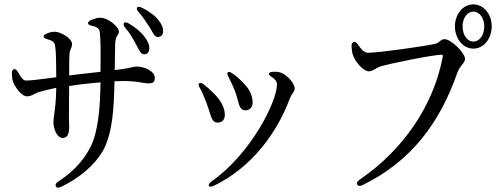

<svg xmlns="http://www.w3.org/2000/svg" viewBox="-20 -821 2270 877"><path d="M602 -617 608 -606C617 -588 624 -574 638 -573C653 -572 662 -584 662 -598C663 -615 658 -629 640 -653C625 -674 600 -695 568 -714C557 -720 549 -721 546 -715C543 -709 545 -702 553 -693C575 -668 590 -640 602 -617ZM34 -484C35 -471 36 -457 40 -447C47 -427 77 -381 103 -381C115 -381 125 -385 136 -391L156 -400C177 -406 204 -413 237 -420C236 -358 231 -324 228 -300C226 -286 224 -274 224 -263C224 -235 239 -191 266 -191C287 -191 296 -206 296 -244C296 -252 295 -263 295 -276C295 -314 295 -371 296 -428C338 -435 391 -441 439 -445C438 -334 429 -223 395 -153C357 -76 299 -26 245 9C235 16 232 22 235 30C238 37 246 38 258 33C346 -9 413 -69 449 -130C496 -215 500 -330 503 -450H523C531 -451 537 -451 544 -451C584 -451 611 -447 631 -443C643 -442 651 -440 659 -440C678 -440 687 -446 687 -465C687 -496 640 -517 605 -517C598 -517 593 -516 584 -514C571 -511 550 -506 504 -501L506 -619C507 -645 512 -652 516 -659C520 -664 523 -669 523 -677C523 -698 475 -740 437 -740C424 -740 410 -735 397 -730C386 -725 382 -720 382 -715C382 -710 388 -705 401 -703C423 -698 434 -691 436 -673C440 -635 440 -578 439 -493C401 -489 356 -484 316 -479L296 -476C296 -514 296 -551 297 -568C298 -586 301 -592 304 -599C307 -606 309 -611 309 -620C309 -646 257 -676 230 -676C219 -676 205 -673 194 -668C183 -664 178 -658 179 -654C179 -649 185 -645 196 -642C218 -636 229 -630 232 -611C236 -589 237 -520 237 -468C227 -467 216 -466 205 -464C165 -459 120 -453 99 -453C85 -453 75 -469 62 -492C55 -503 49 -507 43 -505C37 -502 34 -496 34 -484ZM614 -765C631 -746 643 -727 653 -712L664 -696L673 -680C682 -664 688 -652 701 -652C716 -652 725 -663 725 -677C725 -696 719 -711 700 -734C685 -752 661 -769 628 -786C617 -791 609 -791 606 -786C603 -781 606 -774 614 -765Z M1020 -490C1017 -486 1018 -480 1024 -469C1034 -450 1045 -426 1054 -404C1058 -391 1063 -376 1066 -364C1073 -336 1079 -317 1101 -317C1119 -317 1134 -330 1134 -352C1134 -388 1116 -420 1086 -447C1073 -462 1059 -474 1041 -486C1031 -493 1023 -494 1020 -490ZM893 -419C903 -401 913 -378 923 -351C928 -338 933 -322 937 -310C946 -280 952 -261 975 -261C997 -261 1007 -277 1007 -297C1007 -329 988 -365 952 -399C942 -409 927 -423 910 -436C900 -443 892 -444 889 -440C886 -436 887 -430 893 -419ZM934 28C937 33 944 33 956 28C1134 -58 1247 -219 1303 -369C1307 -380 1311 -386 1315 -392C1321 -401 1326 -408 1326 -417C1326 -442 1285 -488 1251 -492C1243 -494 1235 -493 1226 -493C1215 -492 1209 -489 1208 -485C1207 -480 1212 -476 1222 -469C1238 -459 1245 -448 1245 -435C1245 -358 1128 -120 946 8C935 16 932 23 934 28Z M2058 -701C2058 -645 2094 -599 2142 -599C2190 -599 2226 -645 2226 -701C2226 -755 2190 -801 2142 -801C2094 -801 2058 -755 2058 -701ZM1586 -607C1587 -592 1588 -581 1592 -570C1599 -545 1637 -495 1666 -495C1676 -495 1686 -501 1696 -507C1703 -511 1712 -516 1719 -518C1763 -531 1958 -571 1997 -571C2002 -571 2005 -570 2001 -555C1959 -340 1823 -136 1622 0C1612 8 1608 14 1612 22C1615 29 1623 30 1635 25C1857 -83 1989 -259 2069 -489C2075 -505 2081 -513 2088 -522C2096 -532 2104 -541 2104 -552C2104 -580 2040 -642 2011 -642C2001 -642 1996 -638 1991 -634C1985 -629 1978 -623 1968 -621C1930 -611 1709 -580 1662 -580C1642 -580 1628 -598 1615 -618C1608 -628 1601 -632 1595 -629C1588 -625 1585 -619 1586 -607ZM2093 -701C2093 -739 2115 -768 2142 -768C2170 -768 2192 -739 2192 -701C2192 -660 2170 -631 2142 -631C2115 -631 2093 -660 2093 -701Z"/></svg>

Font: 寒蝉锦书宋 CompactLight
Style: Bold
Weight: 400
Width: 4
Designer: 寒蝉锦书宋{Warren} 思源宋体{Ryoko NISHIZUKA 西塚涼子 (kana & ideographs); Frank Grießhammer (Latin, Greek & Cyrillic); Wenlong ZHANG 
Foundry: Adobe & ChillType
Version: Version 2.000;Glyphs 3.1.1 (3135)